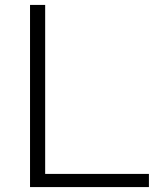

<svg xmlns="http://www.w3.org/2000/svg" viewBox="-20 -760 636 780"><path d="M102 0V-740H163.5V-53.5H585V0Z"/></svg>

Font: Encode Sans Expanded Light
Style: Regular
Weight: 300
Width: 7
Designer: Multiple Designers
Foundry: Impallari Type
Version: Version 3.000; ttfautohint (v1.8.3) -l 8 -r 50 -G 200 -x 14 